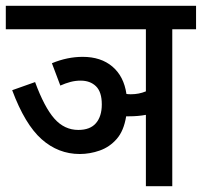

<svg xmlns="http://www.w3.org/2000/svg" viewBox="-20 -642 696 662"><path d="M159 -424Q212 -446 265 -446Q328 -446 367.5 -412.5Q407 -379 416 -318Q423 -317 431 -317Q459 -317 483 -327V-541H0V-622H656V-541H574V0H483V-246Q456 -241 426 -241Q420 -241 415 -241Q407 -191 382.5 -163Q358 -135 324 -123Q290 -111 255 -111Q181 -111 123.5 -162Q66 -213 22 -331L101 -359Q133 -272 167.5 -233Q202 -194 250 -194Q291 -194 311 -217.5Q331 -241 331 -282Q331 -325 311 -344.5Q291 -364 258 -364Q240 -364 223 -359.5Q206 -355 188 -347Z"/></svg>

Font: Noto Sans Devanagari UI Condensed Medium
Style: Regular
Weight: 500
Width: 3
Designer: Jelle Bosma - Monotype Design Team
Foundry: Monotype Imaging Inc.
Version: Version 2.003